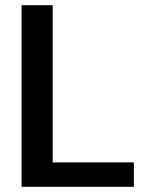

<svg xmlns="http://www.w3.org/2000/svg" viewBox="-20 -720 573 740"><path d="M63 0V-700H183V-94H496V0Z"/></svg>

Font: DM Sans 28pt SemiBold
Style: Regular
Weight: 600
Version: Version 4.004;gftools[0.9.30]